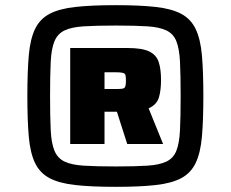

<svg xmlns="http://www.w3.org/2000/svg" viewBox="-20 -716 894 744"><path d="M428 8Q334 8 271.5 1Q209 -6 171.5 -26Q134 -46 115.5 -85Q97 -124 91.5 -187Q86 -250 86 -344Q86 -438 91.5 -501Q97 -564 115.5 -603Q134 -642 171.5 -662Q209 -682 271.5 -689Q334 -696 428 -696Q522 -696 584 -689Q646 -682 683 -662Q720 -642 738.5 -603Q757 -564 762.5 -501Q768 -438 768 -344Q768 -250 762.5 -187Q757 -124 738.5 -85Q720 -46 683 -26Q646 -6 584 1Q522 8 428 8ZM428 -71Q503 -71 550.5 -74Q598 -77 625 -90Q652 -103 663.5 -132Q675 -161 677.5 -212Q680 -263 680 -344Q680 -425 677.5 -476Q675 -527 663.5 -556Q652 -585 625 -598Q598 -611 550.5 -614Q503 -617 428 -617Q353 -617 305 -614Q257 -611 230 -598Q203 -585 191 -556Q179 -527 176.5 -476Q174 -425 174 -344Q174 -263 176.5 -212Q179 -161 191 -132Q203 -103 230 -90Q257 -77 305 -74Q353 -71 428 -71ZM252 -158V-530H473Q531 -530 558.5 -516.5Q586 -503 595 -475.5Q604 -448 604 -406Q604 -367 596 -339Q588 -311 556 -296L612 -158H473L433 -283H385V-158ZM385 -371H429Q447 -371 455 -372.5Q463 -374 465.5 -381Q468 -388 468 -403Q468 -417 466.5 -424Q465 -431 456.5 -433.5Q448 -436 427 -436H385Z"/></svg>

Font: Saira Expanded Black
Style: Regular
Weight: 900
Width: 7
Designer: Hector Gatti with collaboration of the Omnibus-Type team
Foundry: Omnibus-Type
Version: Version 1.101